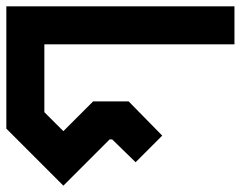

<svg xmlns="http://www.w3.org/2000/svg" viewBox="-123 -423 760 606"><g transform="rotate(-90 257.0 -120.0)"><path d="M154 -480H540V240H420V-360H206L146 -300L240 -206V-94L132 12L48 -72L120 -146V-154L-26 -300Z"/></g></svg>

Font: SOV_raksil
Style: bold
Weight: 700
Version: Version 1.00